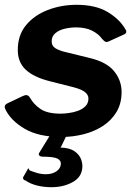

<svg xmlns="http://www.w3.org/2000/svg" viewBox="-20 -560 570 799"><path d="M237 10Q140 10 82 -24.5Q24 -59 2 -106Q-5 -121 9 -129L74 -160Q84 -165 91.5 -164Q99 -163 105 -153Q120 -126 148.5 -106.5Q177 -87 233 -87Q246 -87 265.5 -89.5Q285 -92 303.5 -98.5Q322 -105 335 -117.5Q348 -130 348 -150Q348 -165 334 -176.5Q320 -188 286 -197L187 -222Q120 -239 87 -270Q54 -301 54 -352Q54 -414 88.5 -455.5Q123 -497 179 -518.5Q235 -540 299 -540Q378 -540 428 -510Q478 -480 502 -438Q506 -433 505.5 -427Q505 -421 497 -417L431 -387Q424 -384 419 -386Q414 -388 404 -399Q390 -419 363 -432.5Q336 -446 296 -446Q273 -446 249.5 -440.5Q226 -435 210.5 -422Q195 -409 195 -388Q195 -374 204 -364.5Q213 -355 242 -346L352 -319Q424 -302 455 -263.5Q486 -225 486 -177Q486 -129 464.5 -93.5Q443 -58 407 -35Q371 -12 326.5 -1Q282 10 237 10ZM322 143Q317 180 279.5 199.5Q242 219 194 219Q162 219 134 212Q106 205 86 191Q80 190 77.5 186Q75 182 76 178L96 143Q98 139 100 142.5Q102 146 103 149Q118 155 135 160Q152 165 171 165Q197 165 214 153.5Q231 142 233 125Q235 108 219 100Q203 92 157 92Q149 92 144.5 88Q140 84 142 78L193 -5H261L234 51Q232 54 230.5 54Q229 54 231 54Q269 55 289.5 69Q310 83 317.5 103Q325 123 322 143Z"/></svg>

Font: Libre Franklin Thin
Style: Bold Italic
Weight: 700
Italic angle: -8°
Version: Version 3.000